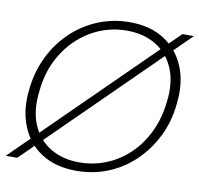

<svg xmlns="http://www.w3.org/2000/svg" viewBox="-80 -796 927 893"><g transform="rotate(10 383.5 -350.0)"><path d="M2 0 713 -700H767L56 0ZM336 12Q239 12 172.5 -30.5Q106 -73 75 -149.5Q44 -226 56 -326Q65 -409 99.5 -479.5Q134 -550 188.5 -602Q243 -654 313.5 -683Q384 -712 463 -712Q560 -712 626.5 -669Q693 -626 724 -550.5Q755 -475 743 -375Q735 -291 700 -220.5Q665 -150 610.5 -97.5Q556 -45 486 -16.5Q416 12 336 12ZM343 -29Q409 -29 469 -53Q529 -77 577 -122.5Q625 -168 656 -232Q687 -296 696 -374Q708 -468 680 -534.5Q652 -601 594 -636Q536 -671 457 -671Q390 -671 330 -646.5Q270 -622 222 -576.5Q174 -531 143 -468Q112 -405 104 -327Q92 -233 119.5 -166.5Q147 -100 205.5 -64.5Q264 -29 343 -29Z"/></g></svg>

Font: DM Sans 28pt ExtraLight
Style: Italic
Weight: 250
Italic angle: -10°
Version: Version 4.004;gftools[0.9.30]